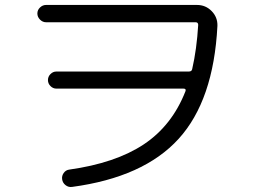

<svg xmlns="http://www.w3.org/2000/svg" viewBox="-20 -733 1040 780"><path d="M167 -642.6Q153.3 -642.6 142.6 -653.3Q131.8 -664.1 131.8 -678.2Q131.8 -692.4 142.6 -702.6Q153.3 -712.9 167 -712.9H780.3Q815.4 -712.9 839.8 -688Q864.3 -663.1 863.3 -627.9Q847.7 -325.2 705.6 -168.9Q563.5 -12.7 272.5 26.4Q257.8 28.3 246.1 19Q234.4 9.8 232.4 -4.9Q230.5 -18.6 238.8 -30.3Q247.1 -42 260.7 -43.9Q449.2 -70.3 564 -146.5Q678.7 -222.7 733.4 -362.3Q737.3 -373 725.6 -373H209Q195.3 -373 185.1 -383.3Q174.8 -393.6 174.8 -407.7Q174.8 -421.9 185.1 -432.1Q195.3 -442.4 209 -442.4H747.1Q758.8 -442.4 760.7 -452.1Q779.3 -533.2 785.2 -631.8Q785.2 -642.6 774.4 -642.6Z"/></svg>

Font: Rounded-X Mgen+ 1mn regular
Style: Regular
Weight: 400
Designer: [Source Han Sans]
Ryoko NISHIZUKA  (kana & ideographs); Paul D. Hunt (Latin, Greek & Cyrillic); Wenlong ZHANG  (bopomofo
Version: Version 1.059.20150602